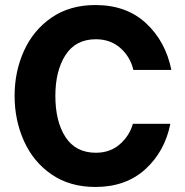

<svg xmlns="http://www.w3.org/2000/svg" viewBox="-20 -734 735 763"><path d="M38 -353Q38 -450 75.5 -532.5Q113 -615 185.5 -664.5Q258 -714 359 -714Q482 -714 560 -642Q638 -570 661 -456H510Q498 -508 458.5 -543Q419 -578 361 -578Q281 -578 240.5 -515.5Q200 -453 200 -353Q200 -251 240.5 -189Q281 -127 361 -127Q418 -127 456.5 -161Q495 -195 508 -242H657Q635 -132 557.5 -61.5Q480 9 359 9Q258 9 185.5 -40.5Q113 -90 75.5 -173Q38 -256 38 -353Z"/></svg>

Font: Be Vietnam ExtraBold
Style: Regular
Weight: 800
Designer: Gabriel Lam
Foundry: TypeRant
Version: Version 4.000